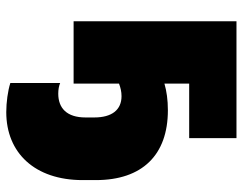

<svg xmlns="http://www.w3.org/2000/svg" viewBox="-101 -459 775 613"><g transform="rotate(90 286.5 -152.5)"><path d="M48 0H247V-145C260 -150 273 -153 287 -153C331 -153 355 -122 355 -66V-38C355 22 325 49 279 49C266 49 255 47 245 43V202C270 210 307 215 338 215C468 215 555 124 555 -29V-71C555 -219 475 -301 332 -301C299 -301 271 -297 247 -290V-369H421V-520H48Z"/></g></svg>

Font: Fixel Text Black
Style: Regular
Weight: 900
Width: 4
Designer: AlfaBravo + MacPaw
Foundry: Kyrylo Tkachov, Marchela Mozhyna, Serhii Makarenko, Maria Weinstein, Zakhar Kryvoshyya
Version: Version 1.211